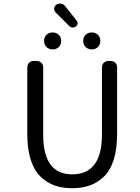

<svg xmlns="http://www.w3.org/2000/svg" viewBox="-20 -1083 761 1040"><path d="M371.1 -63.5Q316.4 -63.5 273.9 -79.1Q231.4 -94.7 197.8 -127.9Q164.1 -161.1 146 -218.8Q127.9 -276.4 127.9 -355.5V-718.8Q127.9 -733.4 137.7 -743.2Q147.5 -752.9 162.1 -752.9H178.7Q193.4 -752.9 203.6 -743.2Q213.9 -733.4 213.9 -718.8V-353.5Q213.9 -138.7 371.1 -138.7Q532.2 -138.7 532.2 -353.5V-718.8Q532.2 -733.4 542.5 -743.2Q552.7 -752.9 567.4 -752.9H580.1Q594.7 -752.9 604.5 -743.2Q614.3 -733.4 614.3 -718.8V-355.5Q614.3 -276.4 596.2 -218.8Q578.1 -161.1 544.4 -127.9Q510.7 -94.7 467.8 -79.1Q424.8 -63.5 371.1 -63.5ZM395.5 -970.7Q401.4 -962.9 399.9 -953.6Q398.4 -944.3 390.6 -939.5Q382.8 -933.6 374 -933.6Q364.3 -933.6 354.5 -942.4L281.2 -1015.6Q272.5 -1024.4 273.4 -1037.1Q274.4 -1049.8 285.2 -1057.6Q293.9 -1063.5 304.7 -1063.5Q307.6 -1063.5 310.5 -1063.5Q324.2 -1060.5 333 -1049.8ZM218.8 -861.3Q218.8 -881.8 231.9 -894.5Q245.1 -907.2 265.1 -907.2Q285.2 -907.2 298.3 -894.5Q311.5 -881.8 311.5 -861.3Q311.5 -840.8 298.3 -828.1Q285.2 -815.4 265.1 -815.4Q245.1 -815.4 231.9 -828.1Q218.8 -840.8 218.8 -861.3ZM430.7 -861.3Q430.7 -881.8 443.8 -894.5Q457 -907.2 477.1 -907.2Q497.1 -907.2 510.3 -894.5Q523.4 -881.8 523.4 -861.3Q523.4 -840.8 510.3 -828.1Q497.1 -815.4 477.1 -815.4Q457 -815.4 443.8 -828.1Q430.7 -840.8 430.7 -861.3Z"/></svg>

Font: Gen Jyuu GothicL Regular
Style: Regular
Weight: 400
Designer: [Source Han Sans]
Ryoko NISHIZUKA  (kana & ideographs); Paul D. Hunt (Latin, Greek & Cyrillic); Wenlong ZHANG  (bopomofo
Version: Version 1.002.20150607